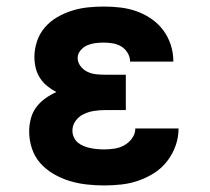

<svg xmlns="http://www.w3.org/2000/svg" viewBox="-20 -558 640 586"><path d="M298 8Q271 8 244.5 5Q218 2 193 -5.5Q168 -13 144.5 -26.5Q121 -40 103.5 -59.5Q86 -79 77.5 -104.5Q69 -130 69 -157Q69 -176 74 -195.5Q79 -215 90.5 -230.5Q102 -246 118 -257.5Q134 -269 152 -277Q137 -285 124 -295.5Q111 -306 102 -320Q93 -334 89 -350.5Q85 -367 85 -384Q85 -408 93 -432Q101 -456 117 -474.5Q133 -493 154.5 -505.5Q176 -518 200 -525.5Q224 -533 248.5 -535.5Q273 -538 297 -538Q323 -538 348 -535Q373 -532 397 -523.5Q421 -515 442 -500.5Q463 -486 478 -466Q493 -446 501 -421.5Q509 -397 509 -372Q509 -371 509 -371Q509 -371 509 -370H377Q377 -370 377 -370Q377 -370 377 -371Q377 -384 369.5 -396.5Q362 -409 350.5 -416Q339 -423 325 -425.5Q311 -428 297 -428Q284 -428 271.5 -426.5Q259 -425 247 -420Q235 -415 226 -404.5Q217 -394 217 -381Q217 -368 225.5 -356.5Q234 -345 246.5 -339Q259 -333 272.5 -331.5Q286 -330 300 -330H364V-222H300Q284 -222 267.5 -219.5Q251 -217 236 -210Q221 -203 211 -189.5Q201 -176 201 -159Q201 -149 205.5 -139Q210 -129 218 -122.5Q226 -116 236 -112Q246 -108 256 -106Q266 -104 276.5 -103Q287 -102 298 -102Q314 -102 330 -104.5Q346 -107 360 -115Q374 -123 383.5 -136.5Q393 -150 393 -166H525Q525 -139 516 -113.5Q507 -88 490.5 -66.5Q474 -45 451.5 -30.5Q429 -16 403.5 -7Q378 2 351 5Q324 8 298 8Z"/></svg>

Font: Iosevka Curly Slab XBdEx
Style: Regular
Weight: 800
Width: 7
Monospace: yes
Designer: Belleve Invis
Foundry: Belleve Invis
Version: Version 11.0.0; ttfautohint (v1.8.3)